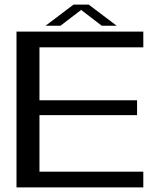

<svg xmlns="http://www.w3.org/2000/svg" viewBox="-20 -812 710 832"><path d="M51.5 0V-675H601V-607H151V-377.5H574V-313H151V-68H601V0ZM177.5 -700.5 298.5 -792H364.5L485.5 -700.5H421L331.5 -769L242 -700.5Z"/></svg>

Font: Anybody ExtraExpanded
Style: Regular
Weight: 400
Width: 8
Designer: Tyler Finck
Foundry: Etcetera Type Company
Version: Version 1.010; ttfautohint (v1.8.3) -l 8 -r 50 -G 200 -x 14 